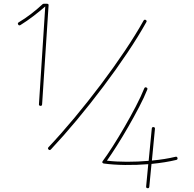

<svg xmlns="http://www.w3.org/2000/svg" viewBox="-20 -803 1024 1011"><path d="M192.9 -245.6Q184.1 -246.6 185.1 -254.4L218.3 -769Q188.5 -743.2 155.3 -717.8Q122.1 -692.4 87.4 -670.9Q80.1 -666.5 75.7 -673.8Q71.3 -681.2 78.6 -685.5Q111.8 -705.1 144.3 -730.2Q176.8 -755.4 204.6 -781.2Q207.5 -783.2 210.4 -783.2H227.5Q236.8 -783.2 235.8 -774.4L201.7 -253.4Q200.7 -244.6 192.9 -245.6ZM235.8 -15.6Q229.5 -22 235.4 -27.8Q301.3 -97.7 372.1 -182.6Q442.9 -267.6 511 -357.9Q579.1 -448.2 637.2 -534.9Q695.3 -621.6 735.8 -694.3Q740.7 -702.1 747.6 -697.8Q754.9 -693.4 750.5 -686.5Q709.5 -612.8 651.1 -525.6Q592.8 -438.5 524.4 -347.7Q456.1 -256.8 385 -171.6Q314 -86.4 248 -16.1Q241.7 -9.8 235.8 -15.6ZM788.6 -133.8Q796.9 -132.8 795.9 -124.5L779.8 42.5Q851.1 35.6 904.3 22.5Q912.6 20.5 914.6 28.8Q916.5 37.1 908.2 39.1Q852.1 52.7 777.8 60.1L766.1 180.7Q765.1 189 756.8 188Q748.5 187 749.5 178.7L760.7 61.5Q700.2 66.4 638.7 65.7Q577.1 64.9 526.9 58.1Q525.4 58.1 523.4 57.1Q515.1 52.7 521 44.9Q543 15.6 573.2 -31.7Q603.5 -79.1 635.5 -134.3Q667.5 -189.5 695.3 -242.9Q723.1 -296.4 739.7 -337.9Q743.2 -345.7 751 -342.3Q758.8 -338.9 755.4 -331.1Q739.3 -290.5 712.6 -239.5Q686 -188.5 655.5 -135.5Q625 -82.5 595.5 -35.9Q565.9 10.7 543 43Q591.3 48.8 648.9 48.8Q706.5 48.8 762.7 43.9L779.3 -126.5Q780.3 -134.8 788.6 -133.8Z"/></svg>

Font: Mikhak-DS1-FD Thin
Style: Regular
Weight: 100
Designer: Amin Abedi
Version: Version 3.2